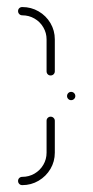

<svg xmlns="http://www.w3.org/2000/svg" viewBox="-20 -539 272 559"><path d="M175.2 -259.3Q175.2 -264.4 178.7 -268Q182.2 -271.5 187 -271.5Q192.2 -271.5 195.7 -268Q199.3 -264.4 199.3 -259.3Q199.3 -254.4 195.7 -250.9Q192.2 -247.4 187 -247.4Q182.2 -247.4 178.7 -250.9Q175.2 -254.4 175.2 -259.3ZM115.6 -94.4V-187.4Q115.6 -192.6 119.1 -195.9Q122.6 -199.3 127.4 -199.3Q132.6 -199.3 136.1 -195.7Q139.6 -192.2 139.6 -187.4V-94.4Q139.6 -68.9 126.9 -47.2Q114.1 -25.6 92.4 -12.8Q70.7 0 44.8 0Q39.6 0 36.1 -3.5Q32.6 -7 32.6 -12.2Q32.6 -17.4 36.1 -20.7Q39.6 -24.1 44.8 -24.1Q64.1 -24.1 80.4 -33.5Q96.7 -43 106.1 -59.1Q115.6 -75.2 115.6 -94.4ZM44.8 -494.4Q39.6 -494.4 36.1 -498Q32.6 -501.5 32.6 -506.7Q32.6 -511.9 36.1 -515.2Q39.6 -518.5 44.8 -518.5Q70.7 -518.5 92.4 -505.9Q114.1 -493.3 126.9 -471.7Q139.6 -450 139.6 -424.4V-331.5Q139.6 -326.3 136.1 -322.8Q132.6 -319.3 127.4 -319.3Q122.2 -319.3 118.9 -322.8Q115.6 -326.3 115.6 -331.5V-424.4Q115.6 -443.3 106.1 -459.4Q96.7 -475.6 80.4 -485Q64.1 -494.4 44.8 -494.4Z"/></svg>

Font: 26F Galaxy Hebrew Thin
Style: Regular
Weight: 100
Designer: C₂₉H₂₅N₃O₅
Version: Version 1.000